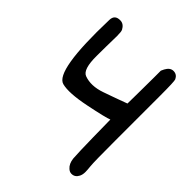

<svg xmlns="http://www.w3.org/2000/svg" viewBox="-215 -948 1025 1025"><g transform="rotate(45 297.5 -436.0)"><path d="M61 -773Q62 -815 106 -813Q131 -812 146 -784Q151 -774 151 -742Q151 -731 150.5 -712Q150 -693 149.5 -658Q149 -623 149 -590Q148 -487 186 -473Q240 -453 310.5 -477.5Q381 -502 445 -526L446 -599Q447 -639 447 -723V-776L455 -793Q471 -823 496 -823Q522 -823 534 -798Q539 -788 539 -679V-486V-340Q539 -179 542 -151Q545 -123 545 -109Q545 -89 538 -75Q525 -49 499 -49Q485 -49 473 -60Q452 -78 448 -114Q445 -156 443 -268L441 -401Q418 -391 300.5 -367Q183 -343 130 -357Q49 -378 61 -773Z"/></g></svg>

Font: Chanighter Handwriting Cyr
Style: Regular
Weight: 400
Designer: Sin Chanighter
Version: Version 001.001